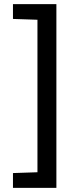

<svg xmlns="http://www.w3.org/2000/svg" viewBox="-20 -763 388 933"><path d="M43 150H254V-743H43V-671L162 -667V74L43 78Z"/></svg>

Font: Saira UNSAM Medium SC
Style: Regular
Weight: 500
Designer: Hector Gatti with collaboration of the Omnibus-Type team
Foundry: Omnibus-Type
Version: Version 1.072;PS 001.072;hotconv 1.0.88;makeotf.lib2.5.64775